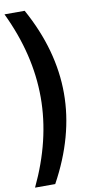

<svg xmlns="http://www.w3.org/2000/svg" viewBox="-100 -832 492 993"><g transform="rotate(-10 146.0 -335.0)"><path d="M0 120Q110 -111 110 -335Q110 -561 0 -790H106Q232 -562 232 -335Q232 -110 106 120Z"/></g></svg>

Font: Akshar Medium
Style: Regular
Weight: 500
Designer: Tall Chai
Foundry: Tall Chai
Version: Version 1.000